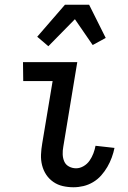

<svg xmlns="http://www.w3.org/2000/svg" viewBox="-20 -782 540 810"><path d="M290 8Q267 8 245 3Q223 -2 205 -14.5Q187 -27 175 -45Q163 -63 157.5 -85Q152 -107 153 -130Q154 -153 158 -176L202 -440H78L77 -520H306L247 -163Q244 -147 244.5 -131Q245 -115 251 -101Q257 -87 271 -79.5Q285 -72 301 -72Q317 -72 332.5 -81Q348 -90 358 -104.5Q368 -119 374 -135Q380 -151 383 -167L463 -158Q459 -138 451.5 -117.5Q444 -97 433 -78Q422 -59 407 -42Q392 -25 372.5 -13.5Q353 -2 332 3Q311 8 290 8ZM184 -587 137 -627 254 -762H356L426 -622L371 -592L296 -701Z"/></svg>

Font: Iosevka Term Curly Medium
Style: Italic
Weight: 500
Italic angle: -9°
Designer: Belleve Invis
Foundry: Belleve Invis
Version: Version 32.3.0